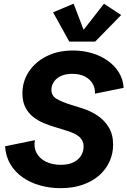

<svg xmlns="http://www.w3.org/2000/svg" viewBox="-20 -983 674 1016"><path d="M300.8 12.7Q243.2 12.7 191.4 -2Q139.6 -16.6 99.4 -44.9Q59.1 -73.2 34.7 -114.5Q10.3 -155.8 6.8 -209L164.6 -241.2Q157.7 -202.1 174.1 -172.6Q190.4 -143.1 223.9 -127Q257.3 -110.8 302.2 -110.8Q341.8 -110.8 368.4 -124Q395 -137.2 408.7 -159.2Q422.4 -181.2 422.4 -207Q422.4 -238.3 401.1 -257.6Q379.9 -276.9 332.5 -291.5L268.1 -311.5Q239.3 -319.8 209.5 -332.5Q179.7 -345.2 154.5 -365.2Q129.4 -385.3 114 -415.5Q98.6 -445.8 98.6 -489.3Q98.6 -551.8 132.3 -603.3Q166 -654.8 226.3 -685.3Q286.6 -715.8 366.7 -715.8Q418.9 -715.8 466.1 -701.9Q513.2 -688 550 -661.9Q586.9 -635.7 609.1 -599.6Q631.3 -563.5 634.3 -518.1L482.4 -487.3Q484.4 -515.1 470.9 -539.1Q457.5 -563 430.2 -577.6Q402.8 -592.3 362.8 -592.3Q325.7 -592.3 301 -580.1Q276.4 -567.9 264.2 -548.6Q252 -529.3 252 -507.8Q252 -476.6 279.1 -460.2Q306.2 -443.8 356.4 -428.2L412.6 -410.6Q455.1 -397.9 493.2 -373.3Q531.2 -348.6 554.9 -310.3Q578.6 -272 578.6 -216.8Q578.6 -171.4 560.3 -129.9Q542 -88.4 506.6 -56.4Q471.2 -24.4 419.2 -5.9Q367.2 12.7 300.8 12.7ZM530.3 -963.4 621.1 -903.3 483.4 -762.7H346.7L260.7 -918L369.6 -963.4L422.4 -825.2Z"/></svg>

Font: Schibsted Grotesk
Style: Bold Italic
Weight: 700
Italic angle: -12°
Designer: Bakken & Baeck AS, Henrik Kongsvoll
Foundry: Schibsted ASA
Version: Version 1.100;gftools[0.9.25]